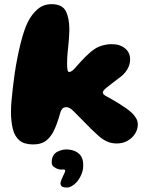

<svg xmlns="http://www.w3.org/2000/svg" viewBox="-20 -652 711 900"><path d="M135 25Q93.5 25 71 6Q48.5 -13 40 -47.8Q31.5 -82.5 31.5 -128.5Q31.5 -151 34 -179.5Q36.5 -208 40.2 -241Q44 -274 49 -308.5Q54.5 -345.5 61.5 -380.8Q68.5 -416 76.2 -447.2Q84 -478.5 92.8 -504.8Q101.5 -531 110.5 -549Q130 -587 157.2 -609.8Q184.5 -632.5 221.5 -632.5Q271.5 -632.5 288.2 -600.2Q305 -568 305 -515Q305 -501.5 304.2 -487.5Q303.5 -473.5 302.2 -459.5Q301 -445.5 299.5 -431.5Q298 -417.5 296.8 -404Q295.5 -390.5 295 -378Q294.5 -365.5 294.5 -354Q294.5 -337.5 296.2 -326Q298 -314.5 304 -314.5Q310.5 -314.5 318 -320Q325.5 -325.5 333.5 -335Q339 -341.5 347 -350.2Q355 -359 364.2 -369Q373.5 -379 383.5 -388.8Q393.5 -398.5 403.2 -407Q413 -415.5 422.5 -421.5Q439 -433 460.8 -439Q482.5 -445 503.5 -445Q542 -445 566 -425.5Q590 -406 590 -372.5Q590 -350.5 576.8 -327Q563.5 -303.5 535 -284Q517.5 -270.5 502.8 -259.5Q488 -248.5 477 -239Q462 -226.5 462 -218.5Q462 -213 466.8 -208.8Q471.5 -204.5 479 -200.5Q489.5 -195 504.8 -186.2Q520 -177.5 537 -167Q554 -156.5 570.2 -145.2Q586.5 -134 599 -122Q611 -110 618.5 -97Q626 -84 626 -68.5Q626 -45.5 613 -25Q600 -4.5 577.8 8Q555.5 20.5 527.5 20.5Q502 20.5 481.2 11Q460.5 1.5 441.5 -15.5Q426 -29 408.5 -46.2Q391 -63.5 372.5 -82.8Q354 -102 334.5 -121Q323.5 -133 312.8 -141.2Q302 -149.5 291 -149.5Q279 -149.5 272.5 -142.5Q266 -135.5 263 -125Q254.5 -94.5 246 -71.2Q237.5 -48 228.5 -31.5Q212 -2.5 190.8 11.2Q169.5 25 135 25ZM291.5 227Q273.5 226.5 268.2 220.2Q263 214 263.5 205.5Q265 198 268.8 188.5Q272.5 179 276.5 171Q281 163 283.5 156.5Q286 150 285.5 146.5Q285 144.5 282.8 143.5Q280.5 142.5 276 142.5Q270 142.5 264.5 142.8Q259 143 253.5 140.5Q242 138 231 129.2Q220 120.5 223 99.5Q226 70 251.5 58Q277 46 302 49Q335.5 52.5 353.8 72.2Q372 92 370 129.5Q369 149.5 360.2 168.8Q351.5 188 339 202Q329 213 316.5 220.2Q304 227.5 291.5 227Z"/></svg>

Font: Gluten ExtraBold
Style: Regular
Weight: 800
Designer: Tyler Finck
Foundry: Etcetera Type Company
Version: Version 1.300